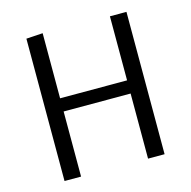

<svg xmlns="http://www.w3.org/2000/svg" viewBox="-102 -785 880 886"><g transform="rotate(-15 338.5 -342.5)"><path d="M498 0V-311H178V0H99V-680L178 -685V-374H498V-680H577V0Z"/></g></svg>

Font: Palanquin
Style: Regular
Weight: 400
Designer: Pria Ravichandran
Version: Version 1.0.4